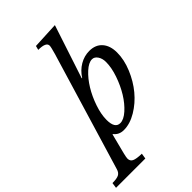

<svg xmlns="http://www.w3.org/2000/svg" viewBox="-461 -944 1309 1309"><g transform="rotate(-45 193.0 -289.5)"><path d="M164.1 9.8Q117.2 9.8 90.8 -24.9L87.9 -23.9L50.8 121.1Q43 153.3 43 164.1Q43 189 63.7 199Q84.5 209 136.2 210L129.9 250H-152.8L-147 210Q-104.5 210 -85.4 200.2Q-66.4 190.4 -59.1 164.1L198.2 -690.9Q212.9 -742.2 212.9 -754.9Q212.9 -790 137.2 -790L145 -819.8L336.9 -829.1L210 -443.8L212.9 -441.9Q242.2 -487.8 285.6 -513.4Q329.1 -539.1 377.9 -539.1Q438 -539.1 471.4 -501Q504.9 -462.9 504.9 -397Q504.9 -327.6 474.1 -253.7Q443.4 -179.7 395.5 -122.1Q347.7 -64.5 285.4 -27.3Q223.1 9.8 164.1 9.8ZM180.2 -41Q213.9 -41 254.4 -77.1Q294.9 -113.3 327.9 -166.7Q360.8 -220.2 383.3 -285.4Q405.8 -350.6 405.8 -404.8Q405.8 -439 389.9 -462.4Q374 -485.8 351.1 -485.8Q318.4 -485.8 278.6 -449.5Q238.8 -413.1 206.1 -359.9Q173.3 -306.6 151.1 -241.5Q128.9 -176.3 128.9 -123Q128.9 -41 180.2 -41Z"/></g></svg>

Font: Libre Baskerville
Style: Italic
Weight: 400
Designer: Pablo Impallari, Rodrigo Fuenzalida
Foundry: Pablo Impallari, Rodrigo Fuenzalida
Version: Version 1.000